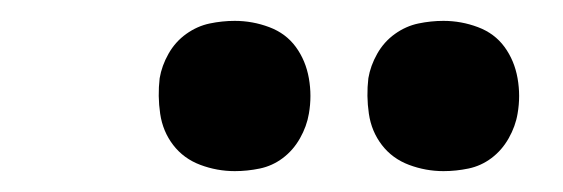

<svg xmlns="http://www.w3.org/2000/svg" viewBox="-20 -762 540 184"><path d="M405 -598Q388 -598 372 -604Q356 -610 346 -623Q336 -636 333.5 -653Q331 -670 333 -687Q335 -699 341.5 -710.5Q348 -722 358.5 -729.5Q369 -737 381 -739.5Q393 -742 405 -742Q422 -742 438 -736Q454 -730 463.5 -717Q473 -704 476 -687Q479 -670 476 -653Q474 -641 467.5 -629.5Q461 -618 451 -610.5Q441 -603 429 -600.5Q417 -598 405 -598ZM205 -598Q188 -598 172 -604Q156 -610 146 -623Q136 -636 133.5 -653Q131 -670 133 -687Q135 -699 141.5 -710.5Q148 -722 158.5 -729.5Q169 -737 181 -739.5Q193 -742 205 -742Q222 -742 238 -736Q254 -730 263.5 -717Q273 -704 276 -687Q279 -670 276 -653Q274 -641 267.5 -629.5Q261 -618 251 -610.5Q241 -603 229 -600.5Q217 -598 205 -598Z"/></svg>

Font: Iosevka Term Curly
Style: Bold Italic
Weight: 700
Italic angle: -9°
Designer: Belleve Invis
Foundry: Belleve Invis
Version: Version 32.3.0